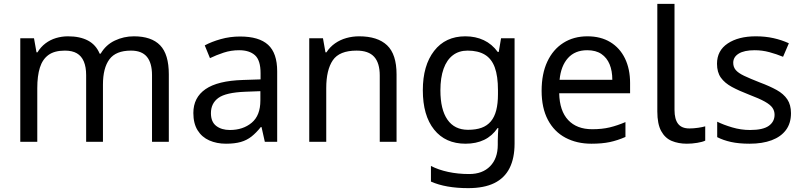

<svg xmlns="http://www.w3.org/2000/svg" viewBox="-20 -734 4160 994"><path d="M673 -546Q764 -546 809 -499.5Q854 -453 854 -349V0H767V-345Q767 -408 740.5 -440Q714 -472 658 -472Q580 -472 546.5 -427Q513 -382 513 -296V0H426V-345Q426 -387 414 -415.5Q402 -444 378 -458Q354 -472 316 -472Q262 -472 231 -449.5Q200 -427 186.5 -384Q173 -341 173 -278V0H85V-536H156L169 -463H174Q191 -491 215.5 -509.5Q240 -528 270 -537Q300 -546 332 -546Q394 -546 435.5 -524Q477 -502 496 -456H501Q528 -502 574.5 -524Q621 -546 673 -546Z M1223 -545Q1321 -545 1368 -502Q1415 -459 1415 -365V0H1351L1334 -76H1330Q1307 -47 1282.5 -27.5Q1258 -8 1226.5 1Q1195 10 1150 10Q1102 10 1063.5 -7Q1025 -24 1003 -59.5Q981 -95 981 -149Q981 -229 1044 -272.5Q1107 -316 1238 -320L1329 -323V-355Q1329 -422 1300 -448Q1271 -474 1218 -474Q1176 -474 1138 -461.5Q1100 -449 1067 -433L1040 -499Q1075 -518 1123 -531.5Q1171 -545 1223 -545ZM1249 -259Q1149 -255 1110.5 -227Q1072 -199 1072 -148Q1072 -103 1099.5 -82Q1127 -61 1170 -61Q1238 -61 1283 -98.5Q1328 -136 1328 -214V-262Z M1839 -546Q1935 -546 1984 -499.5Q2033 -453 2033 -349V0H1946V-343Q1946 -408 1917 -440Q1888 -472 1826 -472Q1737 -472 1703 -422Q1669 -372 1669 -278V0H1581V-536H1652L1665 -463H1670Q1688 -491 1714.5 -509.5Q1741 -528 1773 -537Q1805 -546 1839 -546Z M2389 -546Q2442 -546 2484.5 -526Q2527 -506 2557 -465H2562L2574 -536H2644V9Q2644 85 2618 136.5Q2592 188 2539 214Q2486 240 2404 240Q2346 240 2297.5 231.5Q2249 223 2211 206V125Q2249 145 2300 156Q2351 167 2409 167Q2478 167 2517.5 126.5Q2557 86 2557 16V-5Q2557 -17 2558 -39.5Q2559 -62 2560 -71H2556Q2528 -30 2486.5 -10Q2445 10 2390 10Q2286 10 2227.5 -63Q2169 -136 2169 -267Q2169 -395 2227.5 -470.5Q2286 -546 2389 -546ZM2401 -472Q2356 -472 2324.5 -448Q2293 -424 2276.5 -378Q2260 -332 2260 -266Q2260 -167 2296.5 -114.5Q2333 -62 2403 -62Q2444 -62 2473 -72.5Q2502 -83 2521 -105.5Q2540 -128 2549 -163Q2558 -198 2558 -246V-267Q2558 -340 2541.5 -385Q2525 -430 2490 -451Q2455 -472 2401 -472Z M3021 -546Q3090 -546 3139.5 -516Q3189 -486 3215.5 -431.5Q3242 -377 3242 -304V-251H2875Q2877 -160 2921.5 -112.5Q2966 -65 3046 -65Q3097 -65 3136.5 -74.5Q3176 -84 3218 -102V-25Q3177 -7 3137 1.5Q3097 10 3042 10Q2966 10 2907.5 -21Q2849 -52 2816.5 -113.5Q2784 -175 2784 -264Q2784 -352 2813.5 -415Q2843 -478 2896.5 -512Q2950 -546 3021 -546ZM3020 -474Q2957 -474 2920.5 -433.5Q2884 -393 2877 -321H3150Q3150 -367 3136 -401Q3122 -435 3093.5 -454.5Q3065 -474 3020 -474Z M3536 10Q3492 10 3457.5 -4.5Q3423 -19 3403 -55.5Q3383 -92 3383 -157V-714H3472V-165Q3472 -117 3490.5 -93Q3509 -69 3549 -69Q3571 -69 3594.5 -72.5Q3618 -76 3631 -80V-6Q3617 1 3589.5 5.5Q3562 10 3536 10Z M4075 -148Q4075 -96 4049 -61Q4023 -26 3975 -8Q3927 10 3861 10Q3805 10 3764.5 1Q3724 -8 3693 -24V-104Q3725 -88 3770.5 -74.5Q3816 -61 3863 -61Q3930 -61 3960 -82.5Q3990 -104 3990 -140Q3990 -160 3979 -176Q3968 -192 3939.5 -208Q3911 -224 3858 -244Q3806 -264 3769 -284Q3732 -304 3712 -332Q3692 -360 3692 -404Q3692 -472 3747.5 -509Q3803 -546 3893 -546Q3942 -546 3984.5 -536.5Q4027 -527 4064 -510L4034 -440Q4000 -454 3963 -464Q3926 -474 3887 -474Q3833 -474 3804.5 -456.5Q3776 -439 3776 -409Q3776 -387 3789 -371.5Q3802 -356 3832.5 -341.5Q3863 -327 3914 -307Q3965 -288 4001 -268Q4037 -248 4056 -219.5Q4075 -191 4075 -148Z"/></svg>

Font: lgurmukhi85
Style: Book
Weight: 400
Designer: Jelle Bosma - Monotype Design Team
Foundry: Monotype Imaging Inc.
Version: Version 2.003